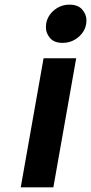

<svg xmlns="http://www.w3.org/2000/svg" viewBox="-20 -804 391 824"><path d="M249 -620Q212 -620 194.5 -641Q177 -662 177 -686Q177 -694 178 -702Q184 -737 212.5 -760.5Q241 -784 278 -784Q315 -784 333 -763Q351 -742 351 -717Q351 -710 350 -702Q344 -667 315 -643.5Q286 -620 249 -620ZM307 -554 209 0H69L167 -554Z"/></svg>

Font: Fz Poppins SemBd
Style: Italic
Weight: 600
Italic angle: -10°
Designer: Ninad Kale (Devanagari), Jonny Pinhorn (Latin)
Foundry: Indian Type Foundry
Version: Vit hóa bi Vntype.Com & FontZin.Com